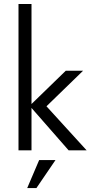

<svg xmlns="http://www.w3.org/2000/svg" viewBox="-20 -750 452 958"><path d="M211.9 -219.7 412.1 0H322.3L137.2 -211.4V0H72.3V-730H137.2V-231L308.1 -397H394.5ZM115.7 188.5 175.3 48.8H256.8L161.6 188.5Z"/></svg>

Font: Now
Style: Regular
Weight: 400
Designer: Alfredo Marco Pradil
Foundry: Alfredo Marco Pradil
Version: Version 1.200;hotconv 1.0.109;makeotfexe 2.5.65596